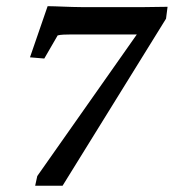

<svg xmlns="http://www.w3.org/2000/svg" viewBox="-20 -596 558 616"><path d="M180.7 0H92.8L99.6 -31.2L444.3 -521.5L441.4 -485.4H206.1Q195.3 -485.4 184.1 -484.9Q172.9 -484.4 165 -482.4L122.1 -408.2L76.2 -412.1L132.8 -576.2Q143.6 -576.2 156.2 -575.7Q168.9 -575.2 183.6 -574.7Q198.2 -574.2 212.4 -573.7Q226.6 -573.2 240.2 -573.2H443.4Q460.9 -573.2 480 -573.7Q499 -574.2 517.6 -574.2L512.7 -536.1Z"/></svg>

Font: Crimson Pro ExtraLight Medium
Style: Italic
Weight: 500
Italic angle: -12°
Version: Version 1.002